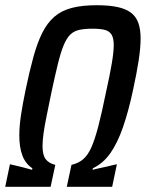

<svg xmlns="http://www.w3.org/2000/svg" viewBox="-23 -716 559 736"><path d="M-3 0 15 -86H17Q26 -84 34 -82Q42 -80 50.5 -78Q59 -76 67 -74Q75 -72 83.5 -69.5Q92 -67 100 -65L101 -71Q75 -88 63 -119.5Q51 -151 51 -197Q51 -232 57.5 -275Q64 -318 75 -371Q90 -443 105 -497.5Q120 -552 139 -590Q158 -628 185 -651.5Q212 -675 251.5 -685.5Q291 -696 348 -696Q395 -696 427.5 -689Q460 -682 479.5 -667Q499 -652 507.5 -627.5Q516 -603 516 -569Q516 -533 508.5 -484Q501 -435 487 -371Q470 -291 449 -230Q428 -169 400.5 -129.5Q373 -90 333 -71L332 -65Q341 -67 350 -69.5Q359 -72 368.5 -73.5Q378 -75 387 -77.5Q396 -80 405 -82Q414 -84 423 -86H425L407 0H233L251 -84Q277 -90 295 -105Q313 -120 326.5 -149.5Q340 -179 353.5 -230.5Q367 -282 383 -361Q398 -428 405.5 -472.5Q413 -517 413 -543Q413 -570 404.5 -583.5Q396 -597 378.5 -601.5Q361 -606 331 -606Q302 -606 281 -601.5Q260 -597 246 -583Q232 -569 221 -542.5Q210 -516 199 -471.5Q188 -427 174 -361Q164 -312 156 -273Q148 -234 144 -205.5Q140 -177 140 -156Q140 -122 152 -106Q164 -90 189 -84L171 0Z"/></svg>

Font: Saira Condensed Medium
Style: Italic
Weight: 500
Width: 3
Italic angle: -12°
Designer: Hector Gatti with collaboration of the Omnibus-Type team
Foundry: Omnibus-Type
Version: Version 1.101